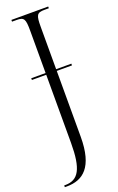

<svg xmlns="http://www.w3.org/2000/svg" viewBox="-180 -759 641 1044"><g transform="rotate(-20 140.0 -237.0)"><path d="M1 240H13C107 240 176 188 176 12V-369H264V-379H176V-623C176 -692 182 -704 227 -704H252V-714H39V-704H65C109 -704 115 -692 115 -624V-379H32V-369H115V25C115 176 84 230 7 230H1Z"/></g></svg>

Font: Noto Serif Display ExtraCondensed Light
Style: Regular
Weight: 300
Width: 2
Designer: Monotype Design Team
Foundry: Monotype Imaging Inc.
Version: Version 2.009